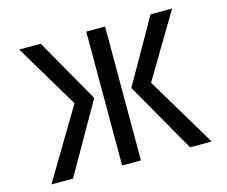

<svg xmlns="http://www.w3.org/2000/svg" viewBox="-102 -874 1202 1015"><g transform="rotate(-15 498.5 -366.5)"><path d="M447 -733H550V0H447ZM600 -383 799 -733H917L708 -383L937 0H819ZM397 -383 178 0H60L289 -383L80 -733H198Z"/></g></svg>

Font: Kreadon Light
Style: Bold
Weight: 600
Designer: Reiya WATANABE
Foundry: StudioGnu
Version: Version 1.003; ttfautohint (v1.8.4.7-5d5b);gftools[0.9.32]